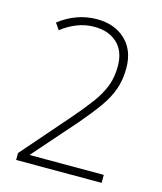

<svg xmlns="http://www.w3.org/2000/svg" viewBox="-107 -781 724 859"><g transform="rotate(15 255.5 -351.0)"><path d="M445 0H49V-32L239 -250Q285 -303 316.5 -345.5Q348 -388 364 -429.5Q380 -471 380 -522Q380 -592 340 -629Q300 -666 234 -666Q192 -666 154 -651Q116 -636 83 -610L62 -640Q142 -702 237 -702Q318 -702 368.5 -654.5Q419 -607 419 -524Q419 -469 403 -424.5Q387 -380 355 -335.5Q323 -291 276 -236L102 -38V-37H445Z"/></g></svg>

Font: Noto Sans Kannada SemiCondensed ExtraLight
Style: Regular
Weight: 200
Width: 4
Designer: Jelle Bosma - Monotype Design Team
Foundry: Monotype Imaging Inc.
Version: Version 2.005; ttfautohint (v1.8.4.7-5d5b)